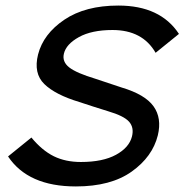

<svg xmlns="http://www.w3.org/2000/svg" viewBox="-20 -660 669 691"><path d="M548 -173Q529 -96 454 -42.5Q379 11 253 11Q81 11 9 -97L93 -165Q132 -118 174 -97.5Q216 -77 271 -77Q350 -77 397.5 -103Q445 -129 455 -169Q463 -201 444.5 -222Q426 -243 368 -260Q316 -276 265 -293Q179 -319 139.5 -357.5Q100 -396 117 -464Q136 -538 211.5 -589Q287 -640 406 -640Q557 -640 624 -538L540 -470Q493 -552 385 -552Q310 -552 264 -526.5Q218 -501 210 -467Q203 -438 229 -417.5Q255 -397 325 -376L418 -345Q502 -320 532.5 -277.5Q563 -235 548 -173Z"/></svg>

Font: Sinkin Sans 400 Italic
Style: Italic
Weight: 400
Italic angle: -112°
Designer: Keith Bates
Foundry: K-Type
Version: Sinkin Sans (version 1.0)  by Keith Bates   •   © 2014   www